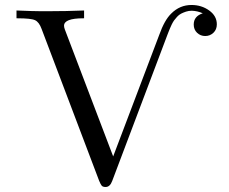

<svg xmlns="http://www.w3.org/2000/svg" viewBox="-20 -725 915 767"><path d="M45.9 -651.9V-683.1Q114.7 -680.2 144 -680.2H170.9Q244.1 -680.2 315.9 -683.1V-651.9H313Q235.8 -651.9 235.8 -622.1Q235.8 -616.2 238.8 -607.9L432.1 -100.1L616.2 -585.9Q637.2 -645 664.1 -670.9Q698.2 -705.1 745.1 -705.1Q785.2 -705.1 815.7 -683.1Q846.2 -661.1 846.2 -627.9Q846.2 -606.9 832.5 -594Q818.8 -581.1 799.8 -581.1Q780.8 -581.1 767.3 -594Q753.9 -606.9 753.9 -627Q753.9 -660.2 790 -671.9Q768.1 -681.6 746.1 -682.1Q733.9 -682.1 722.9 -678.5Q711.9 -674.8 703.4 -670.4Q694.8 -666 687.5 -658Q680.2 -649.9 675.5 -643.6Q670.9 -637.2 666 -627.2Q661.1 -617.2 659.2 -612.1Q657.2 -606.9 653.6 -598.4Q649.9 -589.8 649.9 -588.9L428.2 -2Q419.4 22 401.9 22Q390.6 22 386.2 16.6Q381.8 11.2 376 -2.9L146 -609.9Q136.2 -636.7 120.1 -644.3Q104 -651.9 49.8 -651.9Z"/></svg>

Font: CMU Serif Upright Italic
Style: UprightItalic
Weight: 500
Version: Version 0.7.0